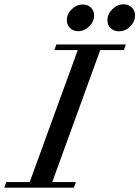

<svg xmlns="http://www.w3.org/2000/svg" viewBox="-71 -869 645 889"><path d="M479.5 -724.1Q456.1 -724.1 441.2 -738.5Q426.3 -752.9 426.3 -774.9Q426.3 -803.2 449 -826.2Q471.7 -849.1 501 -849.1Q524.4 -849.1 539.3 -834.5Q554.2 -819.8 554.2 -797.9Q554.2 -769 532 -746.6Q509.8 -724.1 479.5 -724.1ZM290.5 -724.6Q268.1 -724.6 253.2 -739.3Q238.3 -753.9 238.3 -775.4Q238.3 -804.2 261 -826.2Q283.7 -848.1 312 -848.1Q335 -848.1 349.9 -834Q364.7 -819.8 364.7 -798.3Q364.7 -769.5 342.5 -747.1Q320.3 -724.6 290.5 -724.6ZM-51.3 0 -41.5 -25.9H66.4L289.1 -637.2H180.7L189.9 -663.1H511.7L502.4 -637.2H393.1L170.9 -25.9H280.3L271 0Z"/></svg>

Font: Elstob 14pt Medium
Style: Italic
Weight: 500
Italic angle: -20°
Designer: Peter S. Baker
Version: Version 1.015